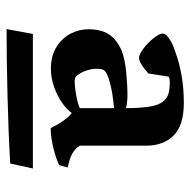

<svg xmlns="http://www.w3.org/2000/svg" viewBox="-18 -715 563 567"><g transform="rotate(90 263.5 -431.5)"><path d="M66.4 -410.2Q66.4 -449.2 81.5 -471.9Q96.7 -494.6 129.4 -509.3Q154.8 -519 192.9 -522.7Q231 -526.4 264.2 -526.4Q272 -526.4 284.2 -524.9Q296.4 -523.4 299.3 -522Q299.3 -572.3 293.2 -600.6Q287.1 -628.9 269.5 -641.1Q256.3 -651.4 223.6 -651.4Q212.9 -651.4 206.5 -648.9L196.8 -587.9Q165.5 -560.5 150.9 -560.5Q140.6 -560.5 123.3 -573.7Q106 -586.9 92.5 -603.8Q79.1 -620.6 79.1 -630.9Q79.1 -640.1 95.9 -650.9Q112.8 -661.6 133.8 -668Q202.6 -692.9 283.7 -692.9Q350.1 -692.9 380.1 -662.8Q410.2 -632.8 410.2 -581.5V-385.7Q418.5 -372.1 433.6 -363.5Q448.7 -355 474.6 -350.1L467.8 -324.7Q448.2 -315.4 417 -307.6Q385.7 -299.8 358.4 -299.8Q333.5 -348.6 313.5 -361.8Q304.7 -348.6 284.7 -334.2Q264.6 -319.8 237.8 -310.1Q210.9 -300.3 183.1 -300.3Q144.5 -300.3 118.2 -317.1Q91.8 -334 79.1 -359.1Q66.4 -384.3 66.4 -410.2ZM218.8 -370.6Q237.3 -370.6 262 -375.2Q286.6 -379.9 299.3 -385.7V-486.8Q251.5 -482.4 223.9 -474.6Q196.3 -466.8 189.5 -459.5Q185.5 -455.6 184.3 -449.7Q183.1 -443.8 183.1 -435.1Q183.1 -417.5 190.9 -398.4Q198.7 -379.4 208.5 -373Q211.4 -370.6 218.8 -370.6ZM80.1 -247.1H477.5L462.9 -180.2Q372.1 -174.8 260 -172.1Q147.9 -169.4 65.9 -169.4Z"/></g></svg>

Font: Vesper Libre
Style: Bold
Weight: 700
Designer: Robert Keller & Kimya Gandhi
Foundry: Mota Italic
Version: Version 1.058